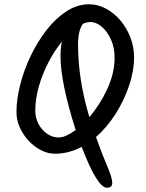

<svg xmlns="http://www.w3.org/2000/svg" viewBox="-20 -719 681 898"><path d="M480 159Q435 159 362 -32Q301 0 237 0Q205 0 173 -16Q141 -32 115 -59.5Q89 -87 73 -122Q57 -157 57 -194Q57 -254 74.5 -323Q92 -392 124 -458.5Q156 -525 198.5 -579.5Q241 -634 291.5 -666.5Q342 -699 396 -699Q438 -699 476 -678.5Q514 -658 543.5 -623Q573 -588 590 -543.5Q607 -499 607 -452Q607 -388 584 -319Q561 -250 521 -187Q481 -124 429 -78Q457 1 481 57Q505 113 505 136Q505 159 480 159ZM398 -171Q449 -231 482.5 -304.5Q516 -378 516 -449Q516 -496 499 -534Q482 -572 456 -594Q430 -616 403 -616Q387 -616 368 -608Q345 -576 345 -511Q345 -348 398 -171ZM254 -76Q272 -76 292 -85.5Q312 -95 334 -111Q263 -333 263 -457Q263 -496 270 -525Q234 -481 206 -426.5Q178 -372 161.5 -314Q145 -256 145 -201Q145 -168 160 -139.5Q175 -111 200 -93.5Q225 -76 254 -76Z"/></svg>

Font: Solitreo
Style: Regular
Weight: 400
Designer: Nathan Gross, Bryan Kirschen, Binghamton University
Foundry: Eli Heuer
Version: Version 1.100; ttfautohint (v1.8.4.7-5d5b)